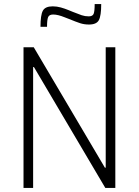

<svg xmlns="http://www.w3.org/2000/svg" viewBox="-20 -919 679 939"><path d="M95 0V-688H145L493 -99H497V-688H544V0H495L146 -591H142V0ZM238 -888Q258 -888 277.5 -882.5Q297 -877 314 -870Q331 -863 336 -861Q363 -850 379.5 -844.5Q396 -839 414 -839Q433 -839 438 -851.5Q443 -864 443 -899H475Q475 -842 463.5 -820.5Q452 -799 415 -799Q392 -799 372 -805.5Q352 -812 318 -826Q312 -828 296 -834.5Q280 -841 266 -844.5Q252 -848 240 -848Q221 -848 215.5 -835.5Q210 -823 210 -788H178Q178 -845 189.5 -866.5Q201 -888 238 -888Z"/></svg>

Font: Saira Semi Condensed ExtraLight
Style: Regular
Weight: 200
Width: 4
Designer: Hector Gatti with collaboration of the Omnibus-Type team
Foundry: Omnibus-Type
Version: Version 1.001; ttfautohint (v1.8)